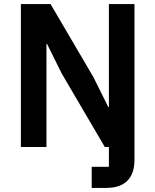

<svg xmlns="http://www.w3.org/2000/svg" viewBox="-20 -718 759 938"><path d="M207 0V-503H210L282 -358L492 0H512V97H428V200H499C594 200 637 149 637 62V-698H512V-195H509L437 -340L227 -698H82V0Z"/></svg>

Font: Braiins Sans SemiBold
Style: Regular
Weight: 600
Designer: Mike Abbink, Paul van der Laan, Pieter van Rosmalen, Jiri Chlebus, Lubos Buracinsky
Foundry: Bold Monday, Sudetype
Version: Version 1.000;hotconv 1.0.109;makeotfexe 2.5.65596